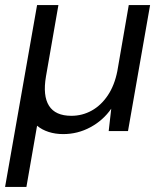

<svg xmlns="http://www.w3.org/2000/svg" viewBox="-34 -516 640 756"><path d="M-14 220 112 -496H196L147 -215Q134 -139 159 -99.5Q184 -60 247 -60Q290 -60 327 -80.5Q364 -101 390.5 -140.5Q417 -180 428 -236L473 -496H557L470 0H394L404 -88Q372 -42 322 -15Q272 12 215 12Q184 12 157.5 3.5Q131 -5 112 -21L70 220Z"/></svg>

Font: DM Sans 11pt
Style: Italic
Weight: 400
Italic angle: -10°
Version: Version 4.004;gftools[0.9.30]